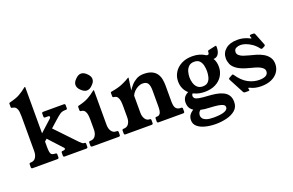

<svg xmlns="http://www.w3.org/2000/svg" viewBox="-106 -1113 2610 1711"><g transform="rotate(-20 1199.0 -257.5)"><path d="M26 0Q13 0 13 -13V-40Q13 -53 26 -53Q59 -53 75 -77Q91 -101 91 -136V-466Q91 -490 88.5 -512Q86 -534 75 -549.5Q64 -565 39 -568Q28 -569 28 -580V-611Q28 -616 32.5 -618Q37 -620 42 -621Q97 -634 131.5 -653Q166 -672 203 -702Q205 -704 207 -704H209Q211 -704 211 -702V-136Q211 -85 220 -69Q229 -53 261 -53Q275 -53 275 -40V-13Q275 0 261 0ZM330 0Q317 0 317 -13V-40Q317 -53 329 -53H332Q340 -53 348 -56Q356 -59 356 -66Q356 -72 348 -79L221 -217L294 -290L494 -80Q509 -65 517.5 -59Q526 -53 535 -53H538Q549 -53 549 -40V-13Q549 0 536 0ZM202 -177V-255L321 -363Q328 -370 328 -376Q328 -387 311 -387H284Q273 -387 273 -400V-427Q273 -440 286 -440H481Q495 -440 495 -427V-400Q495 -387 483 -387H473Q447 -387 427 -374Q407 -361 373 -330Z M844 -53Q857 -53 857 -40V-13Q857 0 842 0H593Q578 0 578 -13V-40Q578 -53 591 -53H593Q625 -53 641 -77Q657 -101 657 -136V-229Q657 -254 654 -276Q651 -298 640 -313.5Q629 -329 605 -331Q594 -332 594 -343V-373Q594 -378 597 -380.5Q600 -383 607 -384Q662 -397 697 -416Q732 -435 769 -465Q772 -467 774 -467H775Q777 -467 777 -465V-137Q777 -102 793 -77.5Q809 -53 841 -53ZM717.8 -645Q746 -645 771.8 -617.8Q799 -592 799 -565Q799 -538 771.8 -512.2Q746 -485 718.1 -485Q692.9 -485 665 -512Q638 -537.3 638 -565.3Q638 -592 665.2 -617.8Q691 -645 717.8 -645Z M907 0Q894 0 894 -13V-40Q894 -53 907 -53H909Q941 -53 957 -77Q973 -101 973 -136V-247Q973 -271 970 -293Q967 -315 956.5 -330.5Q946 -346 921 -348Q911 -349 911 -360V-390Q911 -400 923 -401Q987 -411 1032 -431Q1077 -451 1095 -464Q1100 -467 1102 -467H1103Q1105 -467 1105 -465L1089 -350Q1101 -370 1121.5 -393.5Q1142 -417 1171.5 -434Q1201 -451 1241 -451Q1289 -451 1318.5 -437Q1348 -423 1364 -399.5Q1380 -376 1385.5 -346.5Q1391 -317 1391 -287V-136Q1391 -87 1406.5 -70Q1422 -53 1447 -53H1454Q1467 -53 1467 -40V-13Q1467 0 1454 0H1220Q1207 0 1207 -13V-40Q1207 -53 1220 -53H1226Q1245 -53 1256 -70Q1267 -87 1267 -136V-287Q1267 -329 1254 -351.5Q1241 -374 1204 -374Q1182 -374 1160 -363Q1138 -352 1121.5 -334.5Q1105 -317 1097 -298V-136Q1097 -101 1112.5 -77Q1128 -53 1153 -53H1155Q1168 -53 1168 -40V-13Q1168 0 1155 0Z M1702 -399Q1669 -399 1650 -380.5Q1631 -362 1623.5 -335Q1616 -308 1616 -282Q1616 -257 1623.5 -230Q1631 -203 1650 -184.5Q1669 -166 1702 -166Q1736 -166 1753 -184.5Q1770 -203 1776 -230Q1782 -257 1782 -282Q1782 -308 1776 -335Q1770 -362 1753 -380.5Q1736 -399 1702 -399ZM1626 15Q1606 22 1596 36.5Q1586 51 1586 70Q1586 83 1595.5 96.5Q1605 110 1629.5 119Q1654 128 1698 128Q1763 128 1798 115.5Q1833 103 1833 78Q1833 62 1816.5 53Q1800 44 1768.5 39.5Q1737 35 1692 33Q1647 32 1604 22Q1561 12 1533.5 -12.5Q1506 -37 1506 -81Q1506 -114 1524 -136Q1542 -158 1570 -166L1605 -144Q1599 -142 1594 -138Q1589 -134 1586.5 -128.5Q1584 -123 1584 -117Q1584 -104 1593.5 -94.5Q1603 -85 1630.5 -79.5Q1658 -74 1712 -71Q1751 -69 1787.5 -63Q1824 -57 1853 -43.5Q1882 -30 1899 -5.5Q1916 19 1916 59Q1916 107 1883.5 135.5Q1851 164 1800.5 176.5Q1750 189 1697 189Q1644 189 1598.5 177.5Q1553 166 1525.5 142.5Q1498 119 1498 82Q1498 48 1517.5 26Q1537 4 1565 -8ZM1702 -114Q1646 -114 1602 -135Q1558 -156 1533 -194Q1508 -232 1508 -282Q1508 -329 1531.5 -367Q1555 -405 1598.5 -428Q1642 -451 1702 -451Q1739 -451 1769.5 -442Q1800 -433 1823 -417Q1827 -415 1830.5 -414.5Q1834 -414 1836 -414Q1842 -414 1846.5 -418.5Q1851 -423 1851 -436V-439Q1851 -444 1853 -447.5Q1855 -451 1861 -452L1925 -466Q1929 -467 1932 -467Q1937 -467 1937 -454Q1937 -411 1920.5 -387Q1904 -363 1874 -363Q1885 -346 1890 -325.5Q1895 -305 1895 -282Q1895 -236 1872 -197.5Q1849 -159 1805.5 -136.5Q1762 -114 1702 -114Z M2319 -304Q2313 -301 2310 -301Q2304 -301 2299 -307Q2273 -341 2244 -360.5Q2215 -380 2188.5 -389Q2162 -398 2141 -398Q2118 -398 2098.5 -388Q2079 -378 2079 -353Q2079 -334 2094 -321Q2109 -308 2131.5 -300Q2154 -292 2178 -286Q2212 -278 2247 -267.5Q2282 -257 2311 -240Q2340 -223 2358 -197Q2376 -171 2376 -133Q2376 -92 2353.5 -59Q2331 -26 2290 -7.5Q2249 11 2191 11Q2164 11 2138 5.5Q2112 0 2089 -12Q2083 -15 2081 -15Q2075 -15 2075 -9Q2075 -8 2075.5 -6Q2076 -4 2077 -2Q2079 4 2079 5Q2079 12 2068 12H2036Q2026 12 2021 4L1946 -138Q1943 -144 1943 -146Q1943 -153 1950 -157L1977 -172Q1983 -175 1985 -175Q1990 -175 1995 -167Q2038 -103 2089.5 -75.5Q2141 -48 2195 -48Q2236 -48 2257.5 -61Q2279 -74 2279 -99Q2279 -116 2267 -128.5Q2255 -141 2235.5 -150Q2216 -159 2192.5 -165.5Q2169 -172 2146 -178Q2072 -197 2036 -222.5Q2000 -248 1989 -276Q1978 -304 1978 -330Q1978 -383 2018.5 -417Q2059 -451 2129 -451Q2170 -451 2201.5 -440.5Q2233 -430 2246 -422Q2250 -420 2252 -420Q2255 -420 2255 -423Q2255 -425 2254 -428Q2253 -431 2251 -435Q2250 -439 2249.5 -441.5Q2249 -444 2249 -445Q2249 -454 2261 -454H2284Q2295 -454 2299 -444L2343 -333Q2344 -330 2344.5 -328Q2345 -326 2345 -324Q2345 -318 2338 -314Z"/></g></svg>

Font: Young Serif Light
Style: Regular
Weight: 300
Designer: Bastien Sozeau
Foundry: NBR — Bastien Sozeau
Version: Version 5.001